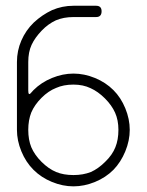

<svg xmlns="http://www.w3.org/2000/svg" viewBox="-20 -660 519 680"><path d="M40 -200.2Q40 -226.6 40 -287.1Q40 -346.7 40 -440.4Q40 -480.5 55.7 -516.6Q71.3 -552.7 99.6 -580.1Q128.9 -607.4 164.1 -624Q200.2 -639.6 240.2 -639.6Q259.8 -639.6 280.3 -639.6Q299.8 -639.6 320.3 -639.6Q339.8 -639.6 339.8 -620.1Q339.8 -599.6 320.3 -599.6Q299.8 -599.6 280.3 -599.6Q259.8 -599.6 240.2 -599.6Q205.1 -599.6 177.7 -587.9Q150.4 -575.2 127.9 -551.8Q103.5 -526.4 91.8 -501Q80.1 -475.6 80.1 -440.4Q80.1 -400.4 80.1 -386.7Q80.1 -374 80.1 -339.8Q80.1 -320.3 88.9 -330.1Q98.6 -340.8 98.6 -340.8Q126 -368.2 164.1 -383.8Q202.1 -399.4 240.2 -399.4Q278.3 -399.4 316.4 -383.8Q354.5 -368.2 381.8 -340.8Q408.2 -314.5 423.8 -276.4Q439.5 -238.3 439.5 -200.2Q439.5 -162.1 423.8 -124Q408.2 -85.9 381.8 -58.6Q354.5 -31.2 316.4 -15.6Q278.3 0 240.2 0Q202.1 0 164.1 -15.6Q126 -31.2 98.6 -58.6Q71.3 -85.9 55.7 -124Q40 -162.1 40 -200.2ZM399.4 -200.2Q399.4 -234.4 387.7 -260.7Q376 -287.1 351.6 -311.5Q327.1 -335.9 300.8 -347.7Q274.4 -360.4 240.2 -360.4Q205.1 -360.4 178.7 -348.6Q151.4 -337.9 127 -313.5Q102.5 -289.1 90.8 -261.7Q80.1 -234.4 80.1 -200.2Q80.1 -165 90.8 -138.7Q102.5 -111.3 127 -86.9Q151.4 -62.5 178.7 -50.8Q205.1 -40 240.2 -40Q274.4 -40 301.8 -50.8Q328.1 -62.5 352.5 -86.9Q377.9 -111.3 388.7 -138.7Q399.4 -165 399.4 -200.2Z"/></svg>

Font: Demofont
Style: Regular
Weight: 400
Version: Version 1.0